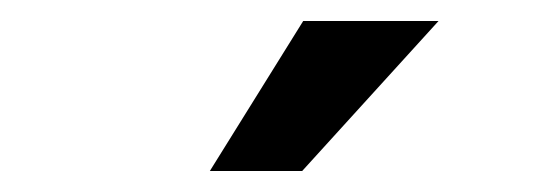

<svg xmlns="http://www.w3.org/2000/svg" viewBox="-20 -743 513 183"><path d="M180 -580H268L398 -723H269Z"/></svg>

Font: Uncut Sans Semibold
Style: Italic
Weight: 600
Italic angle: -10°
Designer: Kasper Nordkvist
Foundry: Uncut Type
Version: Version 1.111;FEAKit 1.0